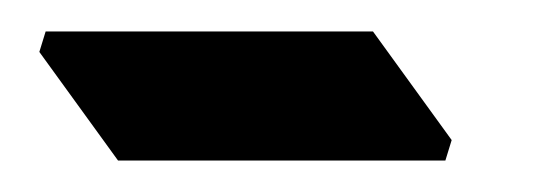

<svg xmlns="http://www.w3.org/2000/svg" viewBox="-20 -379 340 122"><path d="M217 -359 267 -290 263 -277H55L5 -346L9 -359Z"/></svg>

Font: Jaini Purva
Style: Regular
Weight: 400
Designer: Girish Dalvi, Maithili Shingre
Foundry: Ek Type
Version: Version 1.001;PS 1.000;hotconv 16.6.51;makeotf.lib2.5.65220